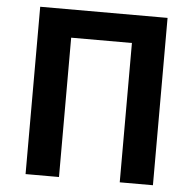

<svg xmlns="http://www.w3.org/2000/svg" viewBox="-53 -794 852 847"><g transform="rotate(5 373.5 -370.5)"><path d="M91 0H239V-617H508V0H655V-741H91Z"/></g></svg>

Font: Noto Sans CJK TC
Style: Bold
Weight: 700
Designer: Ryoko NISHIZUKA 西塚涼子 (kana, bopomofo & ideographs); Paul D. Hunt (Latin, Greek & Cyrillic); Sandoll Communications 산돌커뮤니
Foundry: Adobe
Version: Version 2.004;hotconv 1.0.118;makeotfexe 2.5.65603